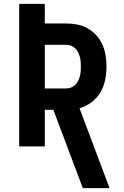

<svg xmlns="http://www.w3.org/2000/svg" viewBox="-20 -755 640 990"><path d="M407 215 255 -189H211V0H79V-735H211V-634H321Q350 -634 378.5 -628.5Q407 -623 432.5 -608.5Q458 -594 477.5 -572Q497 -550 508.5 -524Q520 -498 524.5 -469Q529 -440 529 -412Q529 -377 522 -342.5Q515 -308 497.5 -278.5Q480 -249 451.5 -227.5Q423 -206 390 -197L545 215ZM321 -299Q334 -299 346 -303.5Q358 -308 367.5 -317Q377 -326 382.5 -337.5Q388 -349 391.5 -361Q395 -373 396 -386Q397 -399 397 -412Q397 -424 396 -437Q395 -450 391.5 -462Q388 -474 382.5 -485.5Q377 -497 367.5 -506Q358 -515 346 -519.5Q334 -524 321 -524H211V-299Z"/></svg>

Font: Iosevka Extrabold Extended
Style: Regular
Weight: 800
Width: 7
Monospace: yes
Designer: Belleve Invis
Foundry: Belleve Invis
Version: Version 32.5.0; ttfautohint (v1.8.4)